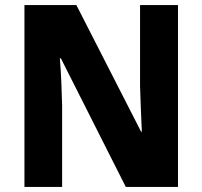

<svg xmlns="http://www.w3.org/2000/svg" viewBox="-20 -734 795 754"><path d="M679 0H474L219 -505H215Q219 -457 221 -408Q223 -359 224 -319V0H76V-714H280L534 -217H537Q535 -263 533 -310Q531 -357 530 -396V-714H679Z"/></svg>

Font: Noto Sans Armenian SemiCondensed ExtraBold
Style: Regular
Weight: 800
Width: 4
Designer: Monotype Design Team
Foundry: Monotype Imaging Inc.
Version: Version 2.008; ttfautohint (v1.8.4.7-5d5b)